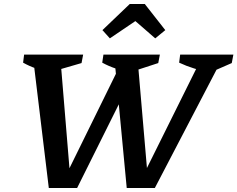

<svg xmlns="http://www.w3.org/2000/svg" viewBox="-20 -936 1182 956"><path d="M611 0 549 -654H664L715 -60H692L987 -654H1092L751 0ZM223 0 144 -654H280L329 -60H307L579 -613L630 -534L364 0ZM231 -577Q195 -583 161 -594.5Q127 -606 95 -624L100 -664H394L386 -622ZM630 -577Q592 -583 557 -594.5Q522 -606 489 -624L495 -664H776L768 -622ZM1031 -577Q986 -583 947 -595Q908 -607 872 -624L877 -664H1142L1134 -622ZM701 -916 803 -786 753 -745 654 -831 527 -745 490 -786 626 -916Z"/></svg>

Font: Piazzolla Thin
Style: Bold Italic
Weight: 700
Italic angle: -11.3°
Version: Version 2.005